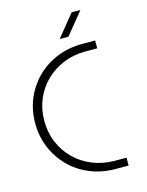

<svg xmlns="http://www.w3.org/2000/svg" viewBox="-129 -959 796 1038"><g transform="rotate(-15 269.0 -440.0)"><path d="M387 0Q309 0 243 -27.5Q177 -55 129.5 -103.5Q82 -152 56 -215.5Q30 -279 30 -351Q30 -423 56 -486Q82 -549 129.5 -597Q177 -645 243 -672.5Q309 -700 387 -700H459V-656H390Q325 -656 268.5 -632.5Q212 -609 170 -568Q128 -527 104.5 -471.5Q81 -416 81 -351Q81 -285 104.5 -229.5Q128 -174 170 -132.5Q212 -91 268.5 -68Q325 -45 390 -44H459V0ZM276 -757 376 -880H425L325 -757Z"/></g></svg>

Font: MuseoModerno Thin ExtraLight
Style: Regular
Weight: 250
Version: Version 1.002